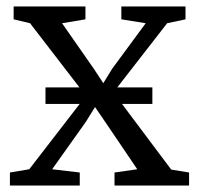

<svg xmlns="http://www.w3.org/2000/svg" viewBox="-20 -571 612 591"><path d="M70 -50 244.5 -276 72.5 -499.5 22 -511.5V-551H243V-511.5L171 -499.5L268 -360.5L298 -315L325 -359L428.5 -499.5L353.5 -511.5V-551H551V-511.5L494.5 -499.5L329 -286.5L507 -49L562 -40V0H332.5V-40L402.5 -50L305 -194L272.5 -241.5L244 -195.5L140.5 -50L225.5 -40V0H10.5V-40ZM449 -302V-251H120V-302Z"/></svg>

Font: Merriweather 28pt Light
Style: Regular
Weight: 300
Version: Version 2.100